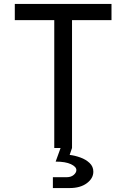

<svg xmlns="http://www.w3.org/2000/svg" viewBox="-20 -750 640 973"><path d="M255 0V-648H55V-730H545V-648H345V0L333 35Q359 38 387 48Q415 58 434 76Q453 94 453 120Q453 154 420 178.5Q387 203 333 203H248V148H318Q340 148 353.5 136.5Q367 125 367 112Q367 95 339.5 82Q312 69 262 69L287 0Z"/></svg>

Font: Tiny
Style: Regular
Weight: 400
Designer: Philipp Nurullin, Konstantin Bulenkov
Foundry: JetBrains
Version: Version 2.251; ttfautohint (v1.8.4.7-5d5b)